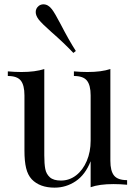

<svg xmlns="http://www.w3.org/2000/svg" viewBox="-20 -840 621 874"><path d="M16.1 0ZM558.6 -20V1Q527.3 -2 496.6 -2Q432.1 -2 392.6 12.2V-106Q368.2 -44.4 324.5 -15.1Q280.8 14.2 228.5 14.2Q161.1 14.2 124.5 -23.9Q106.4 -43.5 98.9 -74.7Q91.3 -106 91.3 -154.8V-405.8Q91.3 -452.1 74.7 -473.1Q58.1 -494.1 15.6 -494.1V-515.1Q46.9 -512.2 77.6 -512.2Q140.6 -512.2 181.6 -525.9V-132.8Q181.6 -94.7 186 -71.3Q190.4 -47.9 207 -33Q223.6 -18.1 257.3 -18.1Q295.9 -18.1 326.7 -42Q357.4 -65.9 375 -107.4Q392.6 -148.9 392.6 -199.2V-405.8Q392.6 -452.1 375.7 -473.1Q358.9 -494.1 316.4 -494.1V-515.1Q347.7 -512.2 378.4 -512.2Q441.9 -512.2 482.4 -525.9V-107.9Q482.4 -61.5 499.3 -40.8Q516.1 -20 558.6 -20ZM177.7 -820.3Q199.2 -820.3 216.3 -797.9Q229.5 -780.8 256.3 -729.5Q293 -658.2 325.2 -607.9L314 -599.1Q270.5 -645 213.4 -694.8Q171.9 -731.4 156.2 -751Q142.6 -769 142.6 -785.2Q142.6 -801.8 156.2 -813Q165.5 -820.3 177.7 -820.3Z"/></svg>

Font: TypoPRO Playfair Display
Style: Regular
Weight: 400
Designer: Claus Eggers Sørensen
Foundry: Claus Eggers Sørensen
Version: Version 1.004;PS 001.004;hotconv 1.0.70;makeotf.lib2.5.58329